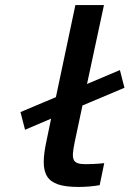

<svg xmlns="http://www.w3.org/2000/svg" viewBox="-20 -730 512 759"><path d="M320 -81C265 -81 261 -98 275 -167L306 -313L472 -383L454 -453L324 -398L391 -710H278L201 -346L61 -287L79 -217L182 -261L164 -174C135 -40 158 9 290 9C317 9 345 7 374 2L392 -85C365 -82 333 -81 320 -81Z"/></svg>

Font: LT Wave Medium
Style: Italic
Weight: 500
Designer: Daniel Lyons
Version: Version 2.5 (Glyphs App)